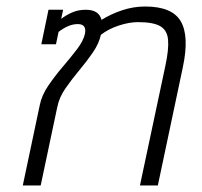

<svg xmlns="http://www.w3.org/2000/svg" viewBox="-20 -570 620 590"><path d="M50 0 102 -246Q108 -277 128.5 -307Q149 -337 173 -365Q197 -393 216.5 -418.5Q236 -444 241 -466Q247 -496 219 -496Q204 -496 189 -489.5Q174 -483 160 -472L152 -434H107L129 -540H174L168 -512Q182 -523 201 -531.5Q220 -540 244 -540Q284 -540 292 -509Q321 -527 355.5 -538.5Q390 -550 426 -550Q509 -550 535.5 -504.5Q562 -459 542 -364L465 0H410L488 -367Q499 -418 496.5 -447.5Q494 -477 472.5 -489.5Q451 -502 404 -502Q377 -502 345 -491.5Q313 -481 290 -463Q284 -436 265.5 -409Q247 -382 224 -354.5Q201 -327 181.5 -299Q162 -271 156 -241L105 0Z"/></svg>

Font: Kanit ExtraLight
Style: Italic
Weight: 275
Italic angle: -12°
Designer: Katatrad Team
Foundry: CadsonDemak
Version: Version 2.000; ttfautohint (v1.8.3)